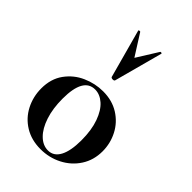

<svg xmlns="http://www.w3.org/2000/svg" viewBox="-219 -822 928 928"><g transform="rotate(45 244.5 -358.5)"><path d="M32 -198Q32 -263 65 -308.5Q98 -354 149 -376.5Q200 -399 254 -399Q316 -399 362 -370Q408 -341 432.5 -293.5Q457 -246 457 -192Q457 -132 427 -85.5Q397 -39 346.5 -13Q296 13 237 13Q175 13 128.5 -15.5Q82 -44 57 -92.5Q32 -141 32 -198ZM347 -157Q347 -227 329 -277Q311 -327 282 -352.5Q253 -378 220 -378Q140 -378 140 -235Q140 -168 157 -116.5Q174 -65 203 -36.5Q232 -8 267 -8Q306 -8 326.5 -46.5Q347 -85 347 -157ZM177 -729 246 -620 314 -729Q316 -731 320.5 -730Q325 -729 324 -726L257 -477Q255 -472 246 -472Q237 -472 234 -477L166 -726Q165 -729 170 -730Q175 -731 177 -729Z"/></g></svg>

Font: Cormorant Garamond
Style: Bold
Weight: 700
Designer: Christian Thalmann (Catharsis Fonts)
Foundry: Catharsis Fonts
Version: Version 4.000